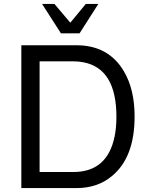

<svg xmlns="http://www.w3.org/2000/svg" viewBox="-20 -960 762 980"><path d="M88.9 0V-729H370.1Q533.2 -729 611.8 -597.2Q612.8 -596.2 612.8 -595.2Q667 -503.9 667 -365.2Q667 -155.8 550.8 -61Q478 0 370.1 0ZM182.1 -82H354Q527.8 -82 564.9 -263.2Q574.2 -308.1 574.2 -363.8Q574.2 -609.9 405.8 -642.1Q380.9 -647 354 -647H182.1ZM386.2 -790H291L194.8 -939.9H257.8L338.9 -844.2L418 -939.9H481.9Z"/></svg>

Font: SolaimanLipiNormal
Style: Normal
Weight: 400
Designer: Solaiman Karim
Version: Version 1.6.1 ; ttfautohint (v1.5.65-e2d9)